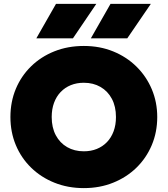

<svg xmlns="http://www.w3.org/2000/svg" viewBox="-20 -951 861 986"><path d="M410.5 15Q328.5 15 259.5 -12.8Q190.5 -40.5 139.8 -90Q89 -139.5 61.2 -206Q33.5 -272.5 33.5 -350Q33.5 -428 61.2 -494.5Q89 -561 139.8 -610.5Q190.5 -660 259.5 -687.5Q328.5 -715 410.5 -715Q492.5 -715 561.2 -687Q630 -659 680.8 -609Q731.5 -559 759.5 -492.8Q787.5 -426.5 787.5 -350Q787.5 -272.5 759.5 -206Q731.5 -139.5 680.8 -90Q630 -40.5 561.2 -12.8Q492.5 15 410.5 15ZM410.5 -174Q447 -174 477.2 -186.2Q507.5 -198.5 529.5 -221.5Q551.5 -244.5 563.5 -277Q575.5 -309.5 575.5 -350Q575.5 -404 554.5 -443.5Q533.5 -483 496.2 -504.5Q459 -526 410.5 -526Q374 -526 343.8 -513.8Q313.5 -501.5 291.5 -478.5Q269.5 -455.5 257.5 -423Q245.5 -390.5 245.5 -350Q245.5 -296 266.5 -256.5Q287.5 -217 324.8 -195.5Q362 -174 410.5 -174ZM446.5 -754 547.5 -931H754.5L633.5 -754ZM166.5 -754 267.5 -931H474.5L354.5 -754Z"/></svg>

Font: Geologica Black
Style: Regular
Weight: 900
Designer: Sindre Bremnes, Frode Helland
Foundry: Monokrom Skriftforlag AS
Version: Version 1.010;gftools[0.9.28]